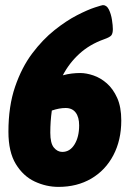

<svg xmlns="http://www.w3.org/2000/svg" viewBox="-20 -724 510 752"><path d="M209 8Q161 8 116 -13Q71 -34 42 -81.5Q13 -129 13 -208Q13 -308 39 -384Q65 -460 106 -514.5Q147 -569 193.5 -606Q240 -643 282 -664.5Q324 -686 352 -695Q380 -704 383 -704Q398 -704 406.5 -686.5Q415 -669 418.5 -646.5Q422 -624 422 -610Q422 -593 416 -585.5Q410 -578 387 -570Q331 -550 291 -513.5Q251 -477 226 -429Q244 -434 261 -436Q278 -438 294 -438Q318 -438 346 -428.5Q374 -419 398.5 -397.5Q423 -376 439 -340.5Q455 -305 455 -252Q455 -175 424 -116Q393 -57 337.5 -24.5Q282 8 209 8ZM177 -204Q177 -163 191 -146Q205 -129 224 -129Q254 -129 272 -158.5Q290 -188 290 -233Q290 -265 276.5 -283Q263 -301 237 -301Q212 -301 183 -291Q177 -249 177 -204Z"/></svg>

Font: Asap Condensed Condensed Black
Style: Italic
Weight: 900
Width: 3
Italic angle: -6°
Designer: Pablo Cosgaya
Foundry: Omnibus-Type
Version: Version 3.001; ttfautohint (v1.8.4.7-5d5b)